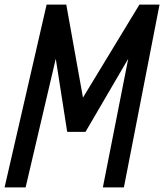

<svg xmlns="http://www.w3.org/2000/svg" viewBox="-47 -820 718 840"><path d="M-27 0 157 -800H243L316 -393L563 -800H651L495 0H403L514 -563L327 -243H247L197 -563L65 0Z"/></svg>

Font: Victor Mono Thin SemiBold
Style: Italic
Weight: 600
Italic angle: -12°
Monospace: yes
Version: Version 1.561;gftools[0.9.30]